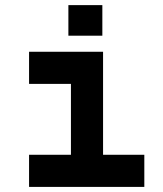

<svg xmlns="http://www.w3.org/2000/svg" viewBox="-20 -733 640 753"><path d="M258.2 -126V-404H94V-530H384.2V-126H546V0H94V-126ZM381.4 -712.9V-593H248.2V-712.9Z"/></svg>

Font: Fliege Mono Thin
Style: Regular
Weight: 100
Version: Version 0.020;Glyphs 3.3 (3306)